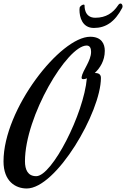

<svg xmlns="http://www.w3.org/2000/svg" viewBox="-45 -960 717 1092"><path d="M551 -671C551 -710 533 -751 468 -751C299 -751 -25 -340 -25 -42C-25 72 44 112 107 112C275 112 529 -323 529 -517C529 -540 512 -545 494 -545C523 -572 551 -614 551 -671ZM161 42C113 42 97 5 97 -43C97 -298 337 -701 448 -701C468 -701 473 -683 473 -665C473 -613 425 -560 419 -521C419 -510 422 -510 431 -510C435 -510 442 -511 449 -515C432 -313 251 42 161 42ZM408 -916C408 -912 407 -908 407 -904C407 -862 423 -801 489 -801C556 -801 608 -835 650 -915C651 -918 652 -921 652 -924C652 -932 647 -940 641 -940C636 -940 631 -937 626 -929C598 -887 558 -859 497 -859C432 -859 436 -927 436 -929C436 -932 434 -934 431 -934C423 -934 409 -924 408 -916Z"/></svg>

Font: Mervale Script
Style: Regular
Weight: 400
Designer: Astigmatic (AOETI)
Foundry: Astigmatic (AOETI)
Version: Version 1.000